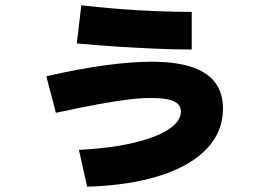

<svg xmlns="http://www.w3.org/2000/svg" viewBox="-20 -643 1040 725"><path d="M278 -77Q397 -83 483.5 -103.5Q570 -124 616.5 -154.5Q663 -185 663 -222Q663 -248 636.5 -260.5Q610 -273 550 -273Q513 -273 467 -267.5Q421 -262 354.5 -250Q288 -238 191 -217L155 -355Q277 -383 377.5 -396.5Q478 -410 553 -410Q688 -410 755 -366Q822 -322 822 -232Q822 -146 761 -81.5Q700 -17 585 20Q470 57 309 62ZM704 -456Q646 -456 573 -459Q500 -462 422.5 -467Q345 -472 270 -479L287 -623Q348 -616 420 -610Q492 -604 566 -601Q640 -598 704 -598Z"/></svg>

Font: M PLUS 1 Thin ExtraBold
Style: Regular
Weight: 800
Version: Version 1.001